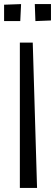

<svg xmlns="http://www.w3.org/2000/svg" viewBox="-47 -918 269 938"><path d="M-27 -895 56 -898 52 -815H-27ZM123 -898H202V-818L126 -815ZM113 -710H50V0H134Z"/></svg>

Font: Bahiana
Style: Regular
Weight: 400
Designer: Pablo Cosgaya & Dani Raskovsky
Foundry: Pablo Cosgaya & Dani Raskovsky
Version: Version 1.005